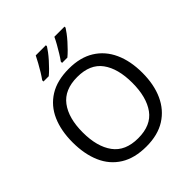

<svg xmlns="http://www.w3.org/2000/svg" viewBox="-251 -1109 1283 1283"><g transform="rotate(-45 390.5 -467.0)"><path d="M720 -358Q720 -247 682.5 -164.5Q645 -82 572 -36Q499 10 391 10Q280 10 206.5 -36Q133 -82 97 -165Q61 -248 61 -359Q61 -469 97 -551Q133 -633 206.5 -679Q280 -725 392 -725Q499 -725 572 -679.5Q645 -634 682.5 -551.5Q720 -469 720 -358ZM156 -358Q156 -223 213 -145.5Q270 -68 391 -68Q513 -68 569 -145.5Q625 -223 625 -358Q625 -493 569 -569.5Q513 -646 392 -646Q271 -646 213.5 -569.5Q156 -493 156 -358ZM570 -934Q562 -921 547 -901Q532 -881 512.5 -859Q493 -837 473.5 -817.5Q454 -798 437 -784H387V-796Q401 -815 417 -841Q433 -867 448.5 -894.5Q464 -922 474 -944H570ZM394 -934Q386 -921 371 -901Q356 -881 336.5 -859Q317 -837 297.5 -817.5Q278 -798 261 -784H211V-796Q225 -815 241 -841Q257 -867 272 -894.5Q287 -922 298 -944H394Z"/></g></svg>

Font: Noto Sans Sundanese
Style: Regular
Weight: 400
Designer: Monotype Design Team (Regular), Sérgio L. Martins (other weights)
Foundry: Monotype Imaging Inc.
Version: Version 2.003